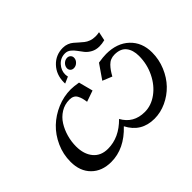

<svg xmlns="http://www.w3.org/2000/svg" viewBox="-149 -943 1182 1182"><g transform="rotate(-45 441.5 -352.0)"><path d="M431.2 -98.6Q335.9 2.4 221.2 2.4Q141.1 2.4 92.8 -45.7Q44.4 -93.8 44.4 -175.8Q44.4 -241.2 70.8 -300Q97.2 -358.9 140.6 -400.4Q184.1 -441.9 241.7 -466.3Q299.3 -490.7 360.4 -490.7Q385.3 -490.7 426.3 -483.9L450.7 -390.6L377.9 -365.2Q375 -385.7 371.3 -398.9Q367.7 -412.1 360.6 -425.5Q353.5 -439 340.8 -445.3Q328.1 -451.7 310.1 -451.7Q268.6 -451.7 234.6 -430.7Q200.7 -409.7 179.4 -375.7Q158.2 -341.8 146.7 -301Q135.3 -260.3 135.3 -218.8Q135.3 -151.4 169.2 -110.4Q203.1 -69.3 264.6 -69.3Q361.8 -69.3 442.4 -151.4Q487.3 -69.3 585 -69.3Q641.6 -69.3 692.1 -106.2Q742.7 -143.1 773.2 -205.6Q803.7 -268.1 803.7 -338.9Q803.7 -390.1 779.3 -420.9Q754.9 -451.7 702.6 -451.7Q684.6 -451.7 668.9 -445.3Q653.3 -439 640.6 -425.8Q627.9 -412.6 618.4 -398.9Q608.9 -385.3 597.7 -365.2L535.6 -390.6L600.1 -483.9Q642.6 -490.7 668.9 -490.7Q763.2 -490.7 819.6 -437.5Q876 -384.3 876 -296.9Q876 -235.8 852.5 -179.9Q829.1 -124 790.8 -84.2Q752.4 -44.4 701.7 -21Q650.9 2.4 598.1 2.4Q483.4 2.4 431.2 -98.6ZM732.9 -616.2 720.7 -558.6Q694.8 -552.2 672.9 -552.2Q643.1 -552.2 620.1 -564.7Q597.2 -577.1 583 -594.7Q568.8 -612.3 556.6 -629.9Q544.4 -647.5 528.3 -659.9Q512.2 -672.4 492.2 -672.4Q453.1 -672.4 427.2 -643.8Q401.4 -615.2 401.4 -580.6Q401.4 -571.3 404.3 -558.6L361.8 -540Q361.3 -543.5 361.3 -549.8Q361.3 -617.7 403.1 -661.9Q444.8 -706.1 507.3 -706.1Q527.3 -706.1 544.9 -699.2Q562.5 -692.4 574.5 -681.9Q586.4 -671.4 600.1 -659.4Q613.8 -647.5 626.5 -637Q639.2 -626.5 658.2 -619.6Q677.2 -612.8 699.7 -612.8Q715.8 -612.8 732.9 -616.2ZM437 -606.4Q440.4 -622.1 453.6 -633.1Q466.8 -644 482.4 -644Q495.6 -644 504.4 -635.5Q513.2 -627 513.2 -614.3Q513.2 -596.2 499 -582.5Q484.9 -568.8 466.8 -568.8Q453.1 -568.8 444.6 -577.1Q436 -585.4 436 -598.6Q436 -600.6 437 -606.4Z"/></g></svg>

Font: Flanker
Style: Italic
Weight: 400
Italic angle: -12°
Designer: Flanker
Version: Version 2.027